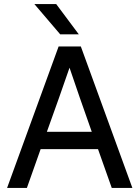

<svg xmlns="http://www.w3.org/2000/svg" viewBox="-20 -930 690 950"><path d="M465 -192H181L113 0H15L270 -700H380L635 0H533ZM212 -278H434L375 -446L324 -595L272 -446ZM150 -910H258L370 -760H278Z"/></svg>

Font: Retni Sans Medium
Style: Regular
Weight: 500
Designer: Vitaly Kuzmin
Foundry: ParaType Ltd.
Version: Version 1.00;March 2, 2019;FontCreator 11.5.0.2425 64-bit; t